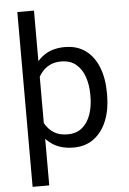

<svg xmlns="http://www.w3.org/2000/svg" viewBox="-62 -795 700 1043"><g transform="rotate(-5 288.0 -273.5)"><path d="M163.6 -750V203.1H72.8V-750ZM519.5 -268.6V-258.3Q519.5 -181.2 495.6 -120.6Q471.7 -60.1 425.8 -25.1Q379.9 9.8 314.5 9.8Q247.1 9.8 201.2 -19.5Q155.3 -48.8 129.4 -103Q103.5 -157.2 95.7 -231.4V-286.1Q103.5 -364.3 129.6 -420.7Q155.8 -477.1 201.2 -507.6Q246.6 -538.1 313 -538.1Q379.9 -538.1 425.8 -504.4Q471.7 -470.7 495.6 -409.9Q519.5 -349.1 519.5 -268.6ZM428.7 -258.3V-268.6Q428.7 -321.3 413.8 -365.2Q398.9 -409.2 367.4 -435.5Q335.9 -461.9 286.6 -461.9Q252.4 -461.9 227.3 -450.2Q202.1 -438.5 184.6 -418.7Q167 -398.9 156 -373.8Q145 -348.6 139.6 -321.8V-195.3Q149.4 -161.1 167 -131.1Q184.6 -101.1 213.9 -82.8Q243.2 -64.5 287.6 -64.5Q336.4 -64.5 367.7 -91.1Q398.9 -117.7 413.8 -161.9Q428.7 -206.1 428.7 -258.3Z"/></g></svg>

Font: Vazirmatn
Style: Regular
Weight: 400
Designer: Saber Rastikerdar
Foundry: Saber Rastikerdar
Version: Version 33.003;September 2, 2022;FontCreator 14.0.0.2862 64-